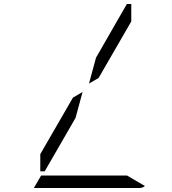

<svg xmlns="http://www.w3.org/2000/svg" viewBox="-20 -938 856 958"><path d="M459 -650 613 -918H635V-831L472 -549L424 -521ZM614 -62 703 -10Q691 0 676 0H408H149L185 -62H191H377H439ZM203 -83H181V-169L344 -451L392 -479L357 -350Z"/></svg>

Font: DSEG14 Modern
Style: Light
Weight: 300
Designer: Keshikan(Twitter:@keshinomi_88pro)
Version: Version 0.46